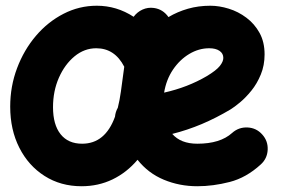

<svg xmlns="http://www.w3.org/2000/svg" viewBox="-20 -583 980 670"><path d="M889.6 -8.8Q839.4 37.1 781.5 52Q723.6 66.9 668.5 66.9Q606.4 66.9 551.8 44.2Q497.1 21.5 460 -25.4Q422.4 19 372.8 43Q323.2 66.9 264.6 66.9Q191.9 66.9 135.5 31Q79.1 -4.9 47.4 -67.6Q15.6 -130.4 15.6 -210.9Q15.6 -281.7 39.6 -345.2Q63.5 -408.7 105.2 -457.8Q147 -506.8 201.7 -534.9Q256.3 -563 317.9 -563Q387.2 -563 446.3 -524.4Q458.5 -541 477.3 -549.6Q496.1 -558.1 517.1 -555.2Q548.8 -550.8 567.9 -523.4Q599.1 -542 635.7 -552.5Q672.4 -563 713.9 -563Q745.1 -563 778.3 -552.7Q811.5 -542.5 839.8 -521.2Q868.2 -500 885.7 -468.3Q903.3 -436.5 903.3 -393.1Q903.3 -355 890.1 -323Q877 -291 857.2 -266.6Q837.4 -242.2 817.4 -225.6Q797.4 -209 783.7 -200.7Q734.4 -171.4 684.1 -150.1Q633.8 -128.9 581.1 -115.7Q610.8 -81.5 668.5 -81.5Q748.5 -81.5 790 -119.1Q813 -139.6 843.8 -138.2Q874.5 -136.7 895 -113.8Q915.5 -91.3 914.1 -60.3Q912.6 -29.3 889.6 -8.8ZM710 -414.6Q673.8 -414.6 640.6 -394.8Q607.4 -375 583.7 -340.1Q560.1 -305.2 552.7 -259.8Q593.8 -269 631.1 -283.4Q668.5 -297.9 701.7 -317.4Q734.9 -337.4 747.1 -352.8Q759.3 -368.2 759.3 -380.9Q759.3 -396.5 746.1 -405.5Q732.9 -414.6 710 -414.6ZM266.6 -81.5Q347.2 -81.5 381.3 -175.8Q382.8 -192.4 391.1 -207Q397.5 -232.4 401.9 -263.7L413.6 -350.1Q380.4 -414.6 315.9 -414.6Q274.4 -414.6 240.2 -386.5Q206.1 -358.4 185.5 -311.8Q165 -265.1 165 -209Q165 -147.9 191.4 -114.7Q217.8 -81.5 266.6 -81.5Z"/></svg>

Font: Mikhak-FD ExtraBold
Style: Regular
Weight: 800
Designer: Amin Abedi
Version: Version 3.2